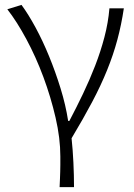

<svg xmlns="http://www.w3.org/2000/svg" viewBox="-20 -567 550 786"><path d="M224 199Q225 180 225.5 165Q226 150 226.5 136.5Q227 123 227 108Q227 93 227 73Q227 -1 207.5 -85.5Q188 -170 157.5 -252Q127 -334 88 -406.5Q49 -479 10 -529L68 -547Q96 -509 125.5 -454.5Q155 -400 181 -336.5Q207 -273 228 -205Q249 -137 259 -72H264Q293 -127 320 -183.5Q347 -240 369.5 -298Q392 -356 407.5 -415Q423 -474 428 -533H487Q477 -466 460.5 -404.5Q444 -343 418.5 -280Q393 -217 357 -149Q321 -81 273 -1Q278 46 280.5 98.5Q283 151 283 199Z"/></svg>

Font: Kinto Sans Light
Style: Regular
Weight: 300
Designer: Authors: Ryoko NISHIZUKA  (kana & ideographs); Paul D. Hunt (Latin, Greek & Cyrillic); Wenlong ZHANG  (bopomofo); Sandol
Foundry: Adobe Systems Incorporated, ookami Inc.
Version: Version 0.001